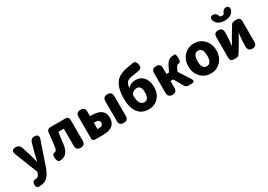

<svg xmlns="http://www.w3.org/2000/svg" viewBox="19 -1963 4616 3302"><g transform="rotate(-30 2326.5 -312.5)"><path d="M143 219Q128 219 121 218Q90 213 80 183Q72 157 80 121Q85 102 97 90Q110 77 127 80Q128 80 129 80Q202 80 224 12L232 -17L55 -466Q15 -569 123 -569Q192 -569 215 -501L269 -333Q281 -297 300 -221Q309 -189 313 -172H318Q328 -221 351 -317Q354 -328 355 -333L402 -502Q422 -569 489 -569Q590 -569 557 -473L492 -284L395 1Q351 117 299 165Q240 219 143 219Z M658 14Q627 8 615 -37Q604 -74 611 -114Q614 -130 623 -142Q634 -156 646 -154Q647 -154 648 -154Q697 -154 708 -235Q717 -301 731 -436Q736 -485 739 -509Q742 -536 760.5 -552.5Q779 -569 806 -569H960H1110Q1139 -569 1157 -551Q1175 -533 1175 -504V-89Q1175 0 1086 0Q997 0 997 -89V-430H887Q884 -407 879 -361Q865 -243 856 -185Q826 14 660 14Q659 14 658 14Z M1368 0Q1346 0 1332 -14Q1318 -28 1318 -50V-481Q1318 -569 1407 -569Q1495 -569 1495 -481V-391H1532Q1645 -391 1707 -349Q1778 -300 1778 -198Q1778 0 1532 0H1425ZM1941 0Q1852 0 1852 -89V-480Q1852 -569 1941 -569Q2030 -569 2030 -480V-284V-89Q2030 0 1941 0ZM1495 -135H1525Q1568 -135 1588 -151.5Q1608 -168 1608 -199Q1608 -261 1525 -261H1495Z M2432 14Q2296 14 2222.5 -83.5Q2149 -181 2149 -357Q2149 -590 2249 -695Q2330 -777 2508 -801Q2541 -805 2574 -812Q2647 -835 2667 -740Q2680 -681 2636 -658Q2598 -644 2544 -637Q2452 -625 2421 -616Q2373 -602 2352 -572Q2330 -540 2323 -471Q2382 -539 2483 -539Q2576 -539 2636 -474Q2701 -402 2701 -276Q2701 -147 2625 -66Q2549 14 2432 14ZM2430 -130Q2474 -130 2497 -169Q2519 -207 2519 -276Q2519 -409 2429 -409Q2363 -409 2318 -342V-314Q2318 -223 2348 -174Q2377 -130 2430 -130Z M2908 0Q2819 0 2819 -88V-481Q2819 -569 2908 -569Q2996 -569 2996 -481V-363H3048L3097 -464Q3129 -533 3174 -560Q3213 -583 3281 -583Q3282 -583 3283 -583Q3303 -580 3309 -531Q3314 -491 3309 -460Q3307 -447 3299 -431Q3290 -412 3281 -414Q3280 -414 3279 -414Q3255 -414 3241 -405Q3222 -393 3208 -360L3180 -299L3325 -73Q3347 -40 3336 -20Q3325 0 3285 0H3275H3223Q3203 0 3184.5 -11Q3166 -22 3156 -39L3050 -223H2996V-88Q2996 0 2908 0Z M3666 14Q3552 14 3472 -65Q3387 -149 3387 -284Q3387 -419 3472 -504Q3551 -583 3666 -583Q3780 -583 3859 -504Q3944 -420 3944 -284.5Q3944 -149 3859 -65Q3780 14 3666 14ZM3666 -130Q3714 -130 3739 -172Q3762 -211 3762 -284Q3762 -439 3666 -439Q3617 -439 3592 -397Q3569 -356 3569 -284Q3569 -130 3666 -130Z M4121 0Q4092 0 4074 -18Q4056 -36 4056 -65V-483Q4056 -569 4142 -569Q4228 -569 4228 -483V-421Q4228 -374 4215 -253Q4213 -231 4212 -220H4216Q4224 -235 4245 -273Q4272 -321 4281 -339L4397 -531Q4420 -569 4464 -569H4517Q4546 -569 4564 -551Q4582 -533 4582 -504V-284V-86Q4582 0 4496 0Q4410 0 4410 -86V-148Q4410 -194 4422 -312Q4425 -337 4426 -349H4422Q4413 -333 4390 -291Q4366 -246 4357 -230L4240 -38Q4217 0 4173 0ZM4325 -655Q4228 -655 4177 -706Q4152 -731 4138 -768Q4132 -803 4146.5 -823.5Q4161 -844 4196 -844Q4228 -844 4252 -821Q4274 -799 4283 -765Q4298 -749 4325 -749Q4352 -749 4367 -765Q4376 -799 4398 -821Q4422 -844 4454 -844Q4487 -844 4502 -821Q4516 -800 4511 -765Q4470 -655 4325 -655Z"/></g></svg>

Font: GenSenRounded TW H
Style: Regular
Weight: 900
Version: Version 1.501;PS 1;hotconv 16.6.51;makeotf.lib2.5.65220